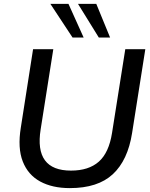

<svg xmlns="http://www.w3.org/2000/svg" viewBox="-20 -958 772 987"><path d="M339 9Q249 9 186.5 -25Q124 -59 97 -128Q70 -197 87 -302L150 -705H254L189 -293Q155 -81 345 -81Q436 -81 488 -127Q540 -173 556 -275L624 -705H727L659 -274Q637 -134 560 -62.5Q483 9 339 9ZM488 -765 381 -938H475L546 -765ZM353 -765 239 -938H332L410 -765Z"/></svg>

Font: Nunito Sans SemiBold
Style: Italic
Weight: 600
Italic angle: -9°
Designer: Vernon Adams
Foundry: Vernon Adams
Version: Version 3.006; ttfautohint (v1.8.3)